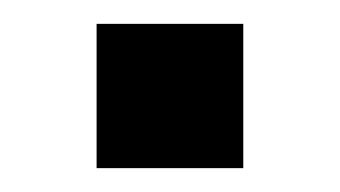

<svg xmlns="http://www.w3.org/2000/svg" viewBox="-20 -141 285 161"><path d="M61 0V-121H184V0Z"/></svg>

Font: Nunito Sans 11pt SemiBold
Style: Regular
Weight: 600
Version: Version 3.101;gftools[0.9.27]